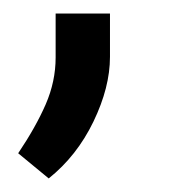

<svg xmlns="http://www.w3.org/2000/svg" viewBox="-20 -827 251 283"><path d="M62 -807.1H142.1V-743.2Q142.1 -698.2 117.7 -647.7Q93.3 -597.2 51.8 -564L6.8 -601.1Q32.7 -639.6 47.4 -673.3Q62 -707 62 -742.2Z"/></svg>

Font: Telcell.Market
Style: Regular
Weight: 400
Designer: Rasmus Andersson, Sedrak Mkrtchyan
Version: Version 3.019;git-0a5106e0b